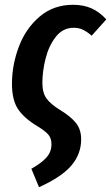

<svg xmlns="http://www.w3.org/2000/svg" viewBox="-20 -563 464 802"><path d="M111 142Q152 119 173.5 95.5Q195 72 195 39Q195 15 182 -0.5Q169 -16 136 -36Q81 -69 55.5 -107Q30 -145 30 -213Q30 -292 59 -368.5Q88 -445 146 -494Q204 -543 285 -543Q329 -543 362.5 -528Q396 -513 424 -482L363 -414Q343 -431 326 -439Q309 -447 288 -447Q242 -447 212.5 -408.5Q183 -370 170 -317Q157 -264 157 -217Q157 -176 174 -152Q191 -128 232 -103Q276 -76 297.5 -49Q319 -22 319 19Q319 80 278.5 128Q238 176 143 219Z"/></svg>

Font: Fira Sans Extra Condensed Medium
Style: Italic
Weight: 500
Width: 3
Italic angle: -8°
Designer: Carrois Corporate & Edenspiekermann AG
Foundry: Carrois Corporate GbR & Edenspiekermann AG
Version: Version 4.203